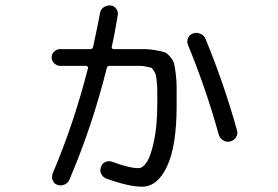

<svg xmlns="http://www.w3.org/2000/svg" viewBox="-20 -659 1040 717"><path d="M796.9 -156.2Q750 -326.2 681.6 -492.2Q676.8 -504.9 682.6 -517.6Q688.5 -530.3 701.2 -534.2Q714.8 -539.1 729 -532.7Q743.2 -526.4 748 -512.7Q816.4 -346.7 865.2 -171.9Q869.1 -159.2 861.3 -146.5Q853.5 -133.8 839.8 -130.9Q826.2 -127 813.5 -134.8Q800.8 -142.6 796.9 -156.2ZM205.1 -413.1Q192.4 -413.1 182.6 -422.4Q172.9 -431.6 172.9 -444.8Q172.9 -458 182.6 -466.8Q192.4 -475.6 205.1 -475.6H318.4Q326.2 -475.6 328.1 -485.4Q347.7 -577.1 353.5 -610.4Q355.5 -624 367.2 -631.8Q378.9 -639.6 392.6 -638.7Q405.3 -637.7 413.6 -627Q421.9 -616.2 419.9 -602.5Q407.2 -527.3 397.5 -484.4Q395.5 -476.6 404.3 -475.6H462.9Q501 -475.6 520.5 -475.6Q540 -475.6 563 -471.2Q585.9 -466.8 594.7 -463.9Q603.5 -460.9 615.2 -447.3Q627 -433.6 629.9 -422.4Q632.8 -411.1 636.2 -384.3Q639.6 -357.4 639.6 -333Q639.6 -308.6 639.6 -263.7Q639.6 -114.3 604 -38.1Q568.4 38.1 510.7 38.1Q460 38.1 377 7.8Q364.3 2.9 357.9 -9.8Q351.6 -22.5 357.4 -36.1Q361.3 -48.8 373.5 -54.2Q385.7 -59.6 399.4 -54.7Q464.8 -30.3 498 -31.2Q513.7 -31.2 528.8 -54.7Q543.9 -78.1 555.7 -135.3Q567.4 -192.4 567.4 -273.4Q567.4 -306.6 567.4 -320.3Q567.4 -334 565.4 -353.5Q563.5 -373 562 -378.9Q560.5 -384.8 554.2 -395Q547.9 -405.3 543.9 -406.2Q540 -407.2 526.4 -410.2Q512.7 -413.1 503.4 -413.1Q494.1 -413.1 470.7 -413.1H388.7Q380.9 -413.1 378.9 -405.3Q324.2 -186.5 239.3 11.7Q234.4 24.4 220.7 30.3Q207 36.1 194.3 31.2Q181.6 27.3 176.8 14.2Q171.9 1 176.8 -11.7Q254.9 -194.3 308.6 -404.3Q309.6 -407.2 307.1 -410.2Q304.7 -413.1 301.8 -413.1Z"/></svg>

Font: Rounded Mgen+ 1mn regular
Style: Regular
Weight: 400
Designer: [Source Han Sans]
Ryoko NISHIZUKA  (kana & ideographs); Paul D. Hunt (Latin, Greek & Cyrillic); Wenlong ZHANG  (bopomofo
Version: Version 1.059.20150602